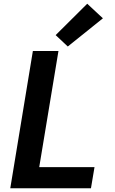

<svg xmlns="http://www.w3.org/2000/svg" viewBox="-20 -1008 616 1028"><path d="M35 0H467L486 -113H190L293 -735H156ZM343 -759 531 -910 447 -988 278 -820Z"/></svg>

Font: Iosevka Sparkle XBdObl
Style: Regular
Weight: 800
Italic angle: -9°
Designer: Belleve Invis
Foundry: Belleve Invis
Version: Version 4.5.0; ttfautohint (v1.8.3)